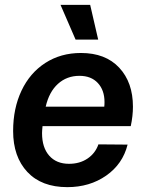

<svg xmlns="http://www.w3.org/2000/svg" viewBox="-20 -760 618 790"><path d="M34 -221Q34 -314 68.5 -387Q103 -460 166.5 -501Q230 -542 313 -542Q414 -542 470.5 -481.5Q527 -421 527 -321Q527 -283 518 -241H155Q153 -221 153 -212Q153 -153 182.5 -119.5Q212 -86 264 -86Q308 -86 340 -107.5Q372 -129 385 -166L505 -165Q485 -85 417 -37.5Q349 10 257 10Q151 10 92.5 -52.5Q34 -115 34 -221ZM409 -321Q410 -328 410 -340Q410 -389 382.5 -418.5Q355 -448 307 -448Q255 -448 218.5 -415Q182 -382 168 -321ZM229 -740H351L384 -597H291Z"/></svg>

Font: Mona Sans SemiBold
Style: Italic
Weight: 600
Italic angle: -11.7°
Designer: Deni Anggara
Foundry: GitHub
Version: Version 2.000